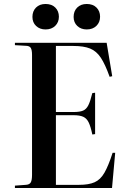

<svg xmlns="http://www.w3.org/2000/svg" viewBox="-20 -945 645 965"><path d="M55 0V-12L110 -16Q128 -17 134.5 -28Q141 -39 141 -67V-669Q141 -694 134.5 -704.5Q128 -715 107 -715L55 -718V-730H516L544 -562L531 -559Q509 -621 487 -654.5Q465 -688 433 -701Q401 -714 349 -714H261V-382H350Q381 -382 397.5 -389Q414 -396 424 -416Q434 -436 444 -477L458 -479V-271L444 -269Q436 -308 426 -329Q416 -350 398.5 -358Q381 -366 350 -366H261V-16H378Q426 -16 455.5 -29Q485 -42 505 -77Q525 -112 546 -177H559L543 0ZM416 -797Q387 -797 368.5 -814.5Q350 -832 350 -860Q350 -889 368 -907Q386 -925 416 -925Q447 -925 465 -907Q483 -889 483 -861Q483 -833 464.5 -815Q446 -797 416 -797ZM209 -797Q180 -797 161.5 -814.5Q143 -832 143 -860Q143 -889 161 -907Q179 -925 209 -925Q240 -925 258 -907Q276 -889 276 -861Q276 -833 257.5 -815Q239 -797 209 -797Z"/></svg>

Font: Literata 72pt Medium
Style: Regular
Weight: 500
Designer: Latin by Veronika Burian and Jose Scaglione. Greek by Irene Vlachou. Cyrillic by Vera Evstafieva.
Foundry: TypeTogether
Version: Version 3.002